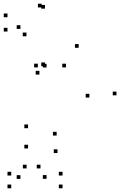

<svg xmlns="http://www.w3.org/2000/svg" viewBox="-23 -801 663 1031"><path d="M312.9 210V190H292.9V210ZM312.9 141.5V121.5H292.9V141.5ZM194.4 103.4V83.4H174.4V103.4ZM227 159.2V139.2H207V159.2ZM227 -438.6V-458.6H207V-438.6ZM218.5 -445.6V-465.6H198.5V-445.6ZM218.5 -754.6V-774.6H198.5V-754.6ZM200.6 -761V-781H180.6V-761ZM17.2 -708.5V-728.5H-2.8V-708.5ZM17.2 -631.6V-651.6H-2.8V-631.6ZM119.1 -606.2V-626.2H99.1V-606.2ZM86.7 -645.7V-665.7H66.7V-645.7ZM86.7 159.6V139.6H66.7V159.6ZM119.8 103.4V83.4H99.8V103.4ZM37.2 141.5V121.5H17.2V141.5ZM37.2 210V190H17.2V210ZM602.4 -289.1V-309.1H582.4V-289.1ZM399.4 -544.4V-564.4H379.4V-544.4ZM180.3 -439.1V-459.1H160.3V-439.1ZM188.7 -400.5V-420.5H168.7V-400.5ZM331.4 -439V-459H311.4V-439ZM457.1 -277.2V-297.2H437.1V-277.2ZM281.2 -73.1V-93.1H261.2V-73.1ZM127.7 -112.6V-132.6H107.7V-112.6ZM127.7 -3.8V-23.8H107.7V-3.8ZM285.8 20.8V0.8H265.8V20.8Z"/></svg>

Font: Monaspace Xenon Dots Var
Style: Regular
Weight: 400
Designer: Riley Cran and the Lettermatic Team
Version: Version 1.100 (Monaspace Xenon Dots)